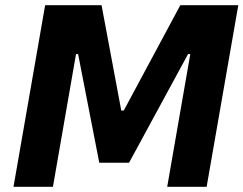

<svg xmlns="http://www.w3.org/2000/svg" viewBox="-20 -720 938 740"><path d="M154 -700H371.4L447.4 -294H457L675 -700H898.4L776.4 0H624.4L713.4 -511.6H704.8L477.4 -92.8H362.6L281 -511.6H273L184 0H32Z"/></svg>

Font: Fixel Italic Variable Display Thin
Style: Italic
Weight: 100
Italic angle: -10°
Designer: AlfaBravo + MacPaw
Foundry: Kyrylo Tkachov, Marchela Mozhyna, Serhii Makarenko, Maria Weinstein, Zakhar Kryvoshyya
Version: Version 1.210;Glyphs 3.2 (3217)